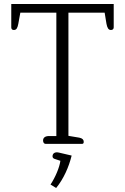

<svg xmlns="http://www.w3.org/2000/svg" viewBox="-20 -715 621 954"><path d="M207 0H387C395 0 396 -5 396 -11C396 -21 389 -28 374 -31L320 -40V-652H500L509 -597C513 -576 519 -566 531 -566C539 -566 545 -570 545 -579V-695H36V-579C36 -570 41 -566 49 -566C62 -566 67 -576 71 -597L81 -652H260V-39H223C205 -39 194 -31 194 -17C194 -7 199 0 207 0ZM259 219C296 174 322 115 336 58L272 43C254 39 241 46 241 62C241 68 245 72 250 74L280 84C276 116 255 166 231 202Z"/></svg>

Font: Maitree Light
Style: Regular
Weight: 300
Designer: CadsonDemak Team
Foundry: CadsonDemak
Version: Version 1.000;PS 001.000;hotconv 1.0.88;makeotf.lib2.5.64775